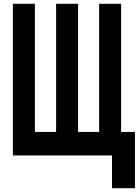

<svg xmlns="http://www.w3.org/2000/svg" viewBox="-20 -820 740 1013"><path d="M48 -800H164V-124H276V-800H392V-124H503V-800H619V-124H692V173H571V0H48Z"/></svg>

Font: Martian Mono Medium
Style: Regular
Weight: 500
Monospace: yes
Designer: Roman Shamin
Foundry: Evil Martians
Version: Version 1.000; ttfautohint (v1.8.4.7-5d5b)